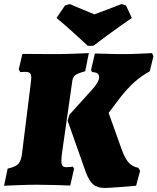

<svg xmlns="http://www.w3.org/2000/svg" viewBox="-37 -915 780 951"><path d="M118 -530Q118 -547 111 -553Q104 -559 88 -559L63 -558L56 -572L74 -648L232 -647Q276 -647 329 -649Q382 -651 403 -652L385 -562Q347 -552 334.5 -541.5Q322 -531 320 -506L270 -156Q267 -132 267 -119Q267 -101 272.5 -94Q278 -87 292 -87Q305 -87 313 -88Q321 -89 323 -90L330 -80L311 4Q291 3 240.5 1.5Q190 0 147 0Q108 0 54 2Q0 4 -17 5L1 -80Q40 -88 54.5 -104Q69 -120 73 -162L116 -508Q118 -526 118 -530ZM420 -472Q435 -488 444.5 -504.5Q454 -521 454 -532Q454 -545 446 -551Q438 -557 419 -558L414 -568L433 -650Q449 -650 490.5 -648.5Q532 -647 573 -647Q610 -647 654.5 -649Q699 -651 716 -652L723 -637L705 -562Q662 -538 629.5 -509Q597 -480 561 -435L501 -356L566 -174Q582 -130 600.5 -109.5Q619 -89 648 -84L657 -69L637 5Q616 7 557.5 11.5Q499 16 483 16Q445 16 424.5 -1.5Q404 -19 387 -65L298 -317L307 -347ZM425 -688H398Q384 -701 336.5 -744.5Q289 -788 243 -826L285 -888L309 -895Q328 -886 411 -852L431 -844Q481 -862 565 -895L587 -888L616 -826Q560 -788 501 -744.5Q442 -701 425 -688Z"/></svg>

Font: Alegreya Black
Style: Italic
Weight: 900
Italic angle: -7°
Designer: Juan Pablo del Peral
Foundry: Huerta Tipografica
Version: Version 2.007; ttfautohint (v1.6)